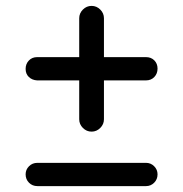

<svg xmlns="http://www.w3.org/2000/svg" viewBox="-20 -632 622 652"><path d="M476 -438Q493 -438 504 -427Q515 -416 515 -399Q515 -382 504 -370.5Q493 -359 476 -359H333V-227Q333 -210 320.5 -197.5Q308 -185 291 -185Q274 -185 261.5 -197.5Q249 -210 249 -227V-359H106Q89 -360 78 -370.5Q67 -381 67 -398Q67 -415 78 -426.5Q89 -438 106 -438H249V-570Q249 -587 261.5 -599.5Q274 -612 291 -612Q308 -612 320.5 -599.5Q333 -587 333 -570V-438ZM107 -79H476Q492 -79 503.5 -67.5Q515 -56 515 -40Q515 -23 503.5 -11.5Q492 0 476 0H107Q90 0 78.5 -11.5Q67 -23 67 -40Q67 -56 78.5 -67.5Q90 -79 107 -79Z"/></svg>

Font: Sepalumica Med
Style: Regular
Weight: 500
Designer: Julieta Ulanovsky
Foundry: Julieta Ulanovsky
Version: Version 7.200